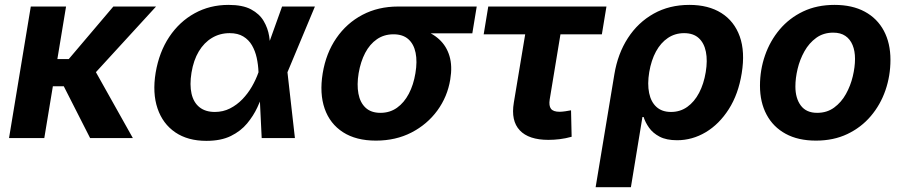

<svg xmlns="http://www.w3.org/2000/svg" viewBox="-20 -573 3753 797"><path d="M254.2 -545.9 163.9 0H17.5L107.8 -545.9ZM627.8 -545.9 324.5 -214.9H162.1L180.6 -327.9H265.5L450.5 -545.9ZM354 0 242 -220.3 365.7 -295.6 531.4 0Z M836.7 11.7Q759.5 11.7 707.5 -23.7Q655.5 -59.2 633.9 -122.9Q612.2 -186.6 626.1 -271.3Q640.6 -356.8 682.6 -419.9Q724.7 -483 788 -517.9Q851.2 -552.7 928.6 -552.7Q987.4 -552.7 1022.2 -534.1Q1057.1 -515.4 1074.5 -485.8Q1091.9 -456.3 1097.3 -422.9Q1102.8 -389.6 1103 -360.5H1150.6L1173.1 -274.4L1204.2 0H1066.3L1053 -274.4Q1051.8 -304.5 1045.6 -333.2Q1039.3 -361.8 1025.9 -384.9Q1012.5 -407.9 989.9 -421.6Q967.3 -435.4 933.3 -435.4Q892.6 -435.4 859.9 -415.7Q827.1 -396.1 805.2 -359.6Q783.3 -323 774.9 -271.4Q766.7 -220.7 775.1 -184.1Q783.5 -147.5 808.1 -127.9Q832.7 -108.3 871.7 -108.3Q906 -108.3 934.6 -122.8Q963.2 -137.3 986 -160.9Q1008.9 -184.6 1025.6 -213.5Q1042.3 -242.5 1052.5 -271.5L1150.9 -545.9H1287.2L1172.6 -271.5L1122.6 -191H1075.2Q1064.3 -161.9 1048.2 -127.1Q1032 -92.2 1005.7 -60.5Q979.4 -28.8 938.5 -8.6Q897.5 11.7 836.7 11.7Z M1540.3 10.7Q1458 10.7 1403.8 -24.2Q1349.7 -59.1 1327.7 -121.9Q1305.8 -184.8 1319.5 -268.7Q1333.3 -352.5 1376.2 -414.7Q1419 -477 1484.6 -511.5Q1550.2 -545.9 1632.3 -545.9H1958.9L1940.6 -434.5H1702.4L1613.3 -430.6Q1574.2 -430.6 1544.5 -410.1Q1514.9 -389.6 1495.9 -353.4Q1476.9 -317.1 1468.7 -269Q1460.9 -221.5 1467.8 -184.4Q1474.7 -147.2 1497.5 -125.9Q1520.2 -104.6 1559.3 -104.6Q1598.4 -104.6 1628 -125.7Q1657.6 -146.8 1677.1 -183.9Q1696.6 -221.1 1704.4 -269Q1712.6 -317.6 1705.2 -353.8Q1697.9 -390.1 1675 -410.4Q1652.2 -430.6 1613.3 -430.6L1619.3 -466.1Q1678.7 -466.1 1725.5 -452Q1772.2 -438 1802.9 -409.8Q1833.6 -381.7 1845.9 -340.1Q1858.3 -298.5 1849 -242.9Q1837.4 -171.6 1795.4 -114.1Q1753.3 -56.6 1688 -22.9Q1622.7 10.7 1540.3 10.7Z M2256.5 7.6Q2174.8 7.6 2137.6 -32Q2100.3 -71.6 2112.9 -146.9L2160.1 -430.6H1987.8L2006.8 -545.9H2497.4L2478.4 -430.6H2306.5L2261.8 -159.8Q2257.8 -134.2 2267 -121.6Q2276.3 -109 2303 -109Q2311.5 -109 2326.8 -111.1Q2342.1 -113.2 2350.4 -115.1L2352.9 -5.3Q2327.9 1.7 2303.4 4.7Q2279 7.6 2256.5 7.6Z M2452.5 204.1 2530.3 -264.8Q2544.5 -350.5 2586.5 -415.2Q2628.5 -480 2693.6 -516.4Q2758.6 -552.7 2841.6 -552.7Q2920.7 -552.7 2974.4 -518.9Q3028.1 -485 3050.8 -421.6Q3073.4 -358.1 3058.9 -268.9Q3045 -182.1 3005.2 -119.8Q2965.4 -57.5 2909.6 -24.2Q2853.7 9.1 2790.6 9.1Q2746.3 9.1 2718.1 -5.7Q2689.9 -20.6 2674.3 -42.8Q2658.6 -64.9 2651.6 -87.4H2646.8L2598.9 204.1ZM2765.4 -108.3Q2803.4 -108.3 2832.9 -129.3Q2862.4 -150.3 2882 -187.6Q2901.5 -224.8 2909.5 -273.4Q2917.5 -321.6 2910.2 -358Q2902.9 -394.5 2880.5 -414.9Q2858.1 -435.4 2819.7 -435.4Q2782.3 -435.4 2752.6 -415.5Q2722.9 -395.6 2703.1 -359.4Q2683.4 -323.2 2675 -273.7Q2666.8 -224.2 2674.6 -186.8Q2682.3 -149.5 2705.2 -128.9Q2728.1 -108.3 2765.4 -108.3Z M3367 10.7Q3293.1 10.7 3241.3 -17.6Q3189.4 -45.8 3162.1 -97.2Q3134.7 -148.5 3134.7 -217.2Q3134.7 -283 3155.7 -343.2Q3176.6 -403.4 3216.5 -450.7Q3256.4 -498 3313.7 -525.4Q3371.1 -552.7 3444.2 -552.7Q3517.8 -552.7 3569.7 -524.6Q3621.6 -496.5 3649 -445.1Q3676.3 -393.8 3676.3 -324.6Q3676.3 -258.7 3655.6 -198.5Q3634.8 -138.2 3594.8 -91.1Q3554.8 -43.9 3497.4 -16.6Q3440.1 10.7 3367 10.7ZM3372.1 -104.6Q3412.9 -104.6 3442.6 -126.5Q3472.4 -148.3 3491.5 -182.7Q3510.7 -217.1 3519.9 -256Q3529.2 -294.9 3529.2 -328.7Q3529.2 -361.5 3519.1 -385.9Q3509.1 -410.3 3489.2 -423.9Q3469.3 -437.5 3438.9 -437.5Q3398 -437.5 3368.2 -415.9Q3338.5 -394.3 3319.3 -360.1Q3300.1 -325.8 3290.9 -287.1Q3281.7 -248.3 3281.7 -214Q3281.7 -165.1 3304.2 -134.9Q3326.8 -104.6 3372.1 -104.6Z"/></svg>

Font: Adwaita Sans
Style: Italic
Weight: 400
Italic angle: -9.39999°
Designer: Rasmus Andersson
Foundry: rsms
Version: Version 4.001;git-9221beed3